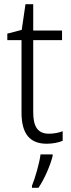

<svg xmlns="http://www.w3.org/2000/svg" viewBox="-20 -678 341 919"><path d="M214 -38C160 -38 139 -73 139 -141V-486H277V-532H139V-658H102L84 -535L15 -517V-486H83V-139C83 -36 124 10 204 10C234 10 260 4 280 -4V-50C263 -43 239 -38 214 -38ZM232 69V61H174C169 103 147 178 133 211V221H164C194 177 220 115 232 69Z"/></svg>

Font: Noto Sans Khmer SemiCondensed Light
Style: Regular
Weight: 300
Width: 4
Designer: Danh Hong and the Monotype Design Team
Foundry: Monotype Imaging Inc.
Version: Version 2.004